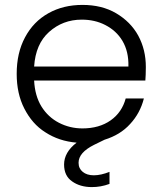

<svg xmlns="http://www.w3.org/2000/svg" viewBox="-20 -574 662 782"><path d="M574 -301C574 -301 574 -301 574 -301C574 -348 564 -390 543 -429C522 -467 492 -497 453 -520C414 -543 368 -554 316 -554C316 -554 316 -554 316 -554C264 -554 218 -543 177 -520C136 -497 105 -465 82 -422C59 -379 48 -330 48 -273C48 -273 48 -273 48 -273C48 -220 58 -173 79 -132C100 -91 128 -58 165 -35C202 -11 244 3 292 7C292 7 292 7 292 7C258 33 241 63 241 96C241 96 241 96 241 96C241 127 252 150 274 165C295 180 322 188 354 188C354 188 354 188 354 188C378 188 402 184 426 175C426 175 426 126 426 126C426 126 426 126 426 126C403 135 382 140 362 140C362 140 362 140 362 140C343 140 328 135 317 126C306 117 300 105 300 89C300 89 300 89 300 89C300 61 321 37 363 16C363 16 406 -5 406 -5C406 -5 406 -5 406 -5C448 -18 483 -39 510 -69C537 -98 556 -133 566 -173C566 -173 492 -173 492 -173C492 -173 492 -173 492 -173C482 -136 462 -106 431 -84C400 -62 361 -51 316 -51C316 -51 316 -51 316 -51C281 -51 249 -59 220 -74C191 -89 167 -111 149 -140C131 -169 121 -205 119 -246C119 -246 572 -246 572 -246C572 -246 572 -246 572 -246C573 -259 574 -277 574 -301ZM503 -303C503 -303 119 -303 119 -303C119 -303 119 -303 119 -303C123 -364 143 -411 180 -444C217 -477 261 -494 313 -494C313 -494 313 -494 313 -494C348 -494 380 -487 409 -472C438 -457 462 -436 479 -407C496 -378 504 -344 503 -303Z"/></svg>

Font: wox.body
Style: Regular
Weight: 500
Designer: Ninad Kale (Devanagari), Jonny Pinhorn (Latin)
Foundry: Indian Type Foundry
Version: ""